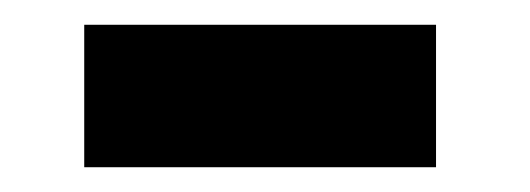

<svg xmlns="http://www.w3.org/2000/svg" viewBox="-20 -341 428 155"><path d="M332 -321H48V-206H332Z"/></svg>

Font: 18Franklin
Style: Bold
Weight: 700
Designer: Pablo Impallari, Rodrigo Fuenzalida (Modified by Dan O. Williams)
Version: Version 0.025;PS 000.025;hotconv 1.0.88;makeotf.lib2.5.64775